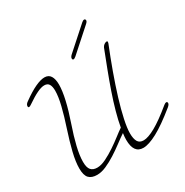

<svg xmlns="http://www.w3.org/2000/svg" viewBox="-210 -1104 1253 1297"><g transform="rotate(-30 417.0 -455.5)"><path d="M25 -614Q14 -606 7 -606Q0 -606 0 -616Q0 -631 19 -644Q80 -688 123.5 -708Q167 -728 196 -728Q228 -728 243 -704Q258 -680 258 -637Q258 -589 242 -519.5Q226 -450 197 -366Q169 -285 153 -218Q137 -151 137 -103Q137 -58 153.5 -39.5Q170 -21 202 -21Q233 -21 271.5 -40Q310 -59 348 -84.5Q386 -110 419.5 -136Q453 -162 474 -176Q483 -228 500.5 -291Q518 -354 541.5 -422Q565 -490 592 -561Q619 -632 646 -701Q651 -712 660.5 -719.5Q670 -727 681 -728Q688 -728 688 -721Q688 -719 686 -711Q650 -622 617.5 -532Q585 -442 560.5 -362Q536 -282 522 -216.5Q508 -151 508 -111Q508 -69 521 -46.5Q534 -24 566 -24Q600 -24 658 -56Q716 -88 806 -162Q818 -171 824 -171Q834 -171 834 -160Q834 -149 817 -135Q716 -53 648.5 -17Q581 19 539 19Q464 19 464 -86Q464 -97 465 -110Q466 -123 468 -137Q438 -117 401.5 -89.5Q365 -62 326.5 -37.5Q288 -13 249.5 4Q211 21 177 21Q135 21 114 -1Q93 -23 93 -77Q93 -128 110 -198Q127 -268 155 -353Q182 -434 198.5 -501.5Q215 -569 215 -614Q215 -646 204.5 -664Q194 -682 168 -682Q145 -682 110.5 -665.5Q76 -649 25 -614ZM604 -922Q615 -932 624 -932Q629 -932 631.5 -928.5Q634 -925 634 -920Q634 -911 619 -898L449 -746Q436 -735 429 -735Q420 -735 420 -746Q420 -757 434 -770Z"/></g></svg>

Font: Discipuli Britannica
Style: Regular
Weight: 400
Designer: Peter Wiegel
Foundry: Peter Wiegel
Version: Version 0.001 2009